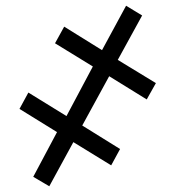

<svg xmlns="http://www.w3.org/2000/svg" viewBox="-20 -648 613 670"><path d="M420 -628 476 -594 391 -439 524 -358 492 -301 361 -382 267 -210 399 -128 368 -71 236 -152 152 2 96 -31 179 -187 48 -268 79 -325 212 -243 304 -416 172 -497 204 -555 336 -473Z"/></svg>

Font: Noto Sans Display
Style: Regular
Weight: 400
Designer: Monotype Design Team
Foundry: Monotype Imaging Inc.
Version: Version 2.003